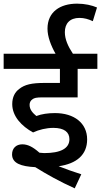

<svg xmlns="http://www.w3.org/2000/svg" viewBox="-20 -916 553 1051"><path d="M272 -216C331 -216 360 -193 360 -154C360 -103 311 -78 222 -78C215 -78 206 -79 196 -80C159 -113 131 -126 102 -126C68 -126 46 -104 46 -71C46 -22 95 -5 173 -1C235 38 309 79 389 115L425 38C382 24 338 9 301 -6C400 -20 457 -69 457 -153C457 -242 386 -297 281 -297C243 -297 208 -292 179 -281C160 -297 142 -315 142 -342C142 -355 147 -365 157 -372C167 -380 179 -383 214 -383H405V-539H513V-622H379C352 -663 335 -701 335 -740C335 -787 362 -818 415 -818C441 -818 465 -811 488 -800L511 -875C483 -887 445 -896 402 -896C309 -896 240 -851 240 -759C240 -715 259 -666 284 -622H0V-539H308V-462H224C153 -462 115 -453 85 -429C62 -412 47 -385 47 -346C47 -279 99 -225 161 -191C193 -206 234 -216 272 -216Z"/></svg>

Font: Noto Sans Devanagari UI Medium
Style: Regular
Weight: 500
Designer: Jelle Bosma - Monotype Design Team
Foundry: Monotype Imaging Inc.
Version: Version 2.004